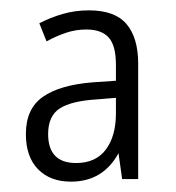

<svg xmlns="http://www.w3.org/2000/svg" viewBox="-20 -742 340 371"><path d="M152 -722Q202 -722 224.5 -695.5Q247 -669 247 -619V-396H216L209 -446Q179 -391 117 -391Q77 -391 53.5 -415Q30 -439 30 -483Q30 -532 63 -555Q96 -578 160 -583L204 -586V-617Q204 -654 190 -669.5Q176 -685 147 -685Q126 -685 107 -678.5Q88 -672 70 -662L56 -697Q77 -708 101 -715Q125 -722 152 -722ZM168 -550Q118 -547 95.5 -532.5Q73 -518 73 -483Q73 -427 127 -427Q165 -427 184.5 -453Q204 -479 204 -523V-553Z"/></svg>

Font: Noto Sans Ethiopic Condensed Light
Style: Regular
Weight: 300
Width: 3
Designer: Monotype Design Team
Foundry: Monotype Imaging Inc.
Version: Version 2.102; ttfautohint (v1.8.4.7-5d5b)